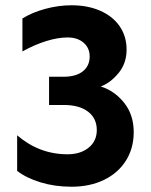

<svg xmlns="http://www.w3.org/2000/svg" viewBox="-20 -698 572 728"><path d="M487 -197Q487 -136 457.5 -89Q428 -42 374.5 -16Q321 10 251 10Q188 10 134 -6.5Q80 -23 45 -50V-185Q129 -113 236 -113Q285 -113 316 -138Q347 -163 347 -205Q347 -249 314 -274.5Q281 -300 221 -300H166V-407H221Q268 -407 294 -427.5Q320 -448 320 -484Q320 -516 297 -536Q274 -556 236 -556Q200 -556 156 -542.5Q112 -529 65 -503V-628Q102 -651 152 -664.5Q202 -678 251 -678Q313 -678 360.5 -657Q408 -636 434 -598Q460 -560 460 -510Q460 -458 429.5 -421Q399 -384 362 -370Q414 -354 450.5 -308.5Q487 -263 487 -197Z"/></svg>

Font: Madhuban SemiBold
Style: Regular
Weight: 600
Designer: jaikishan Patel
Foundry: MagicType
Version: Version 1.000